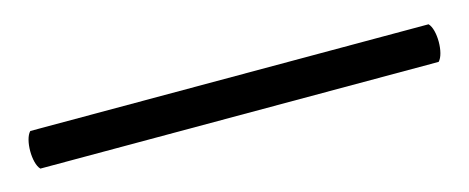

<svg xmlns="http://www.w3.org/2000/svg" viewBox="-22 23 530 217"><g transform="rotate(-15 243.0 132.0)"><path d="M476 110H10C2 118 2 146 10 154H476C484 146 484 118 476 110Z"/></g></svg>

Font: Libertinus Math
Style: Regular
Weight: 400
Designer: Philipp H. Poll, Khaled Hosny
Foundry: Caleb Maclennan
Version: Version 7.050;RELEASE